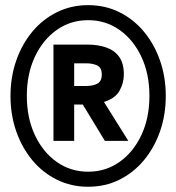

<svg xmlns="http://www.w3.org/2000/svg" viewBox="-20 -699 672 732"><path d="M316 13Q251.3 13 196.8 -14Q142.3 -41 103 -88.5Q63.6 -136 41.8 -198.6Q20 -261.2 20 -333.2Q20 -405.2 41.8 -467.8Q63.6 -530.4 103 -577.9Q142.3 -625.4 196.8 -652.4Q251.3 -679.4 316 -679.4Q381.4 -679.4 435.5 -652.4Q489.7 -625.4 529 -577.9Q568.4 -530.4 590.2 -467.8Q612 -405.2 612 -333.2Q612 -261.2 590.2 -198.6Q568.4 -136 529 -88.5Q489.7 -41 435.5 -14Q381.4 13 316 13ZM316 -44.4Q383.2 -44.4 435.9 -81.8Q488.7 -119.1 519.2 -184.4Q549.7 -249.7 549.7 -333.2Q549.7 -417 519.2 -482.2Q488.7 -547.3 435.9 -584.7Q383.2 -622.1 316 -622.1Q248.8 -622.1 196.1 -584.7Q143.3 -547.3 112.8 -482.2Q82.3 -417 82.3 -333.2Q82.3 -249.7 112.8 -184.4Q143.3 -119.1 196.1 -81.8Q248.8 -44.4 316 -44.4ZM183.8 -162V-529H313.3Q353.3 -529 384.7 -518.1Q416.1 -507.3 434.1 -482.6Q452.2 -458 452.2 -415.4Q452.2 -383.6 436.2 -353.9Q420.3 -324.2 376.4 -310.2L469.2 -162H379.8L295.6 -300.4H262.8V-162ZM262.8 -371.2H308.7Q334.6 -371.2 351.3 -380.2Q368 -389.3 368 -414.7Q368 -440.9 351 -449.3Q334.1 -457.6 308.4 -457.6H262.8Z"/></svg>

Font: Atkinson Hyperlegible Mono ExtraLight
Style: Regular
Weight: 200
Monospace: yes
Designer: Elliott Scott, Megan Eiswerth, Linus Boman, Theodore Petrosky, Letters from Sweden
Foundry: Applied Design Works, Letters from Sweden
Version: Version 2.001